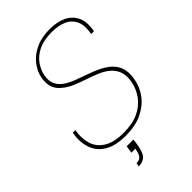

<svg xmlns="http://www.w3.org/2000/svg" viewBox="-266 -801 1075 1075"><g transform="rotate(-45 271.5 -263.5)"><path d="M233 12Q150 12 102.5 -18Q55 -48 39 -98.5Q23 -149 34 -210H55Q45 -156 58 -110Q71 -64 114.5 -36Q158 -8 236 -8Q307 -8 355 -31Q403 -54 431 -93Q459 -132 468 -179Q476 -225 464 -256Q452 -287 426.5 -308Q401 -329 368 -342.5Q335 -356 299.5 -368Q264 -380 232 -393Q177 -416 147.5 -452Q118 -488 128 -550Q136 -594 164.5 -630.5Q193 -667 240.5 -689.5Q288 -712 353 -712Q409 -712 450.5 -693Q492 -674 512 -633.5Q532 -593 520 -528H498Q509 -589 491.5 -625Q474 -661 436.5 -676.5Q399 -692 349 -692Q286 -692 244 -671.5Q202 -651 179 -618.5Q156 -586 149 -549Q142 -509 155 -482.5Q168 -456 194.5 -438.5Q221 -421 255 -408Q289 -395 325.5 -382.5Q362 -370 395 -354Q419 -342 439 -326.5Q459 -311 473 -290Q487 -269 491.5 -242Q496 -215 490 -179Q481 -125 448.5 -82Q416 -39 362.5 -13.5Q309 12 233 12ZM162 185 166 163Q190 163 201 149.5Q212 136 216 113L219 101H187L194 57H247Q246 68 244.5 80Q243 92 241 101Q231 155 210 170Q189 185 162 185Z"/></g></svg>

Font: DM Sans 16pt Thin
Style: Italic
Weight: 250
Italic angle: -10°
Version: Version 4.004;gftools[0.9.30]